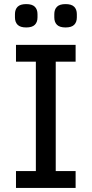

<svg xmlns="http://www.w3.org/2000/svg" viewBox="-20 -917 447 937"><path d="M58 0V-82H155V-616H58V-698H349V-616H252V-82H349V0ZM108 -783Q79 -783 66 -796Q53 -809 53 -832V-848Q53 -871 66 -884Q79 -897 108 -897Q137 -897 150 -884Q163 -871 163 -848V-832Q163 -809 150 -796Q137 -783 108 -783ZM300 -783Q271 -783 258 -796Q245 -809 245 -832V-848Q245 -871 258 -884Q271 -897 300 -897Q329 -897 342 -884Q355 -871 355 -848V-832Q355 -809 342 -796Q329 -783 300 -783Z"/></svg>

Font: IBM Plex Sans Text
Style: Regular
Weight: 450
Designer: Mike Abbink, Paul van der Laan, Pieter van Rosmalen
Foundry: Bold Monday
Version: Version 3.005